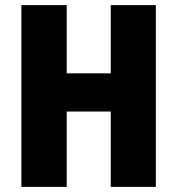

<svg xmlns="http://www.w3.org/2000/svg" viewBox="-20 -734 696 754"><path d="M592 0H415V-296H242V0H64V-714H242V-446H415V-714H592Z"/></svg>

Font: Noto Sans Telugu Condensed Black
Style: Regular
Weight: 900
Width: 3
Designer: Jelle Bosma - Monotype Design Team
Foundry: Monotype Imaging Inc.
Version: Version 2.005; ttfautohint (v1.8.4.7-5d5b)